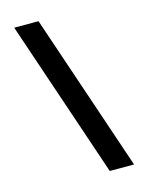

<svg xmlns="http://www.w3.org/2000/svg" viewBox="-139 -909 879 1137"><g transform="rotate(-15 300.0 -340.0)"><path d="M389 143 62 -823H211L538 143Z"/></g></svg>

Font: Iosevka Custom Heavy Extended
Style: Regular
Weight: 900
Width: 7
Monospace: yes
Designer: Belleve Invis
Foundry: Belleve Invis
Version: Version 11.2.4; ttfautohint (v1.8.4)